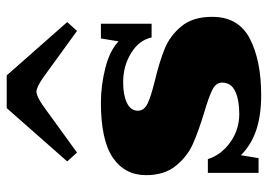

<svg xmlns="http://www.w3.org/2000/svg" viewBox="-136 -672 818 587"><g transform="rotate(-90 273.5 -379.0)"><path d="M73 -583 236 -768H336L499 -583L472 -553L330 -656Q300 -677 286 -677Q272 -677 242 -656L100 -553ZM92 -52 83 2H38V-153H80Q93 -112 131.5 -84.5Q170 -57 218 -57Q261 -57 287.5 -69.5Q314 -82 314 -110Q314 -128 292.5 -139Q271 -150 223 -164Q164 -182 126 -199Q88 -216 59.5 -251Q31 -286 31 -342Q31 -407 84.5 -443.5Q138 -480 253 -480Q305 -480 358.5 -466.5Q412 -453 440 -426L449 -480H494V-325H452Q444 -363 404.5 -387.5Q365 -412 315 -412Q276 -412 252 -400.5Q228 -389 228 -367Q228 -348 249.5 -337.5Q271 -327 320 -315Q378 -301 417.5 -285Q457 -269 486 -234Q515 -199 515 -140Q515 -59 448 -24.5Q381 10 276 10Q214 10 169 -5Q124 -20 92 -52Z"/></g></svg>

Font: Taviraj Black
Style: Regular
Weight: 900
Designer: Katatrad Team
Foundry: CadsonDemak
Version: Version 1.030